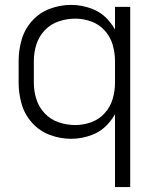

<svg xmlns="http://www.w3.org/2000/svg" viewBox="-20 -558 615 783"><path d="M449 205V-92Q439 -74 425 -58Q397 -24 355.5 -8Q314 8 270 8Q226 8 184 -7.5Q142 -23 111.5 -56.5Q81 -90 68.5 -133Q56 -176 56 -220V-310Q56 -354 68.5 -397Q81 -440 111.5 -473.5Q142 -507 184 -522.5Q226 -538 270 -538Q314 -538 355.5 -522Q397 -506 425 -472Q439 -456 449 -438V-530H511V205ZM287 -48Q320 -48 352 -59.5Q384 -71 407 -96.5Q430 -122 439.5 -154.5Q449 -187 449 -220V-310Q449 -343 439.5 -375.5Q430 -408 407 -433.5Q384 -459 352 -470.5Q320 -482 287 -482Q253 -482 220 -471Q187 -460 163 -435Q139 -410 128.5 -377Q118 -344 118 -310V-220Q118 -186 128.5 -153Q139 -120 163 -95Q187 -70 220 -59Q253 -48 287 -48Z"/></svg>

Font: Jozsika Light
Style: Regular
Weight: 300
Monospace: yes
Designer: Belleve Invis
Foundry: Belleve Invis
Version: 2.1.0